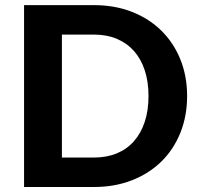

<svg xmlns="http://www.w3.org/2000/svg" viewBox="-20 -746 801 766"><path d="M726.5 -363Q726.5 -283.5 699.8 -216.8Q673 -150 624.2 -102Q575.5 -54 507 -27Q438.5 0 355 0H76V-725.5H355Q438.5 -725.5 507 -698.5Q575.5 -671.5 624.2 -623.2Q673 -575 699.8 -508.5Q726.5 -442 726.5 -363ZM572.5 -363Q572.5 -420 557.5 -465.5Q542.5 -511 514.5 -542.5Q486.5 -574 446.2 -591Q406 -608 355 -608H227V-117.5H355Q406 -117.5 446.2 -134.2Q486.5 -151 514.5 -182.8Q542.5 -214.5 557.5 -260Q572.5 -305.5 572.5 -363Z"/></svg>

Font: Lato Heavy
Style: Regular
Weight: 800
Designer: Lukasz Dziedzic
Foundry: tyPoland Lukasz Dziedzic
Version: Version 2.007; 2014-02-27